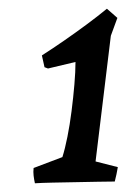

<svg xmlns="http://www.w3.org/2000/svg" viewBox="-20 -734 320 440"><path d="M60 -314Q58 -323 57 -331.5Q56 -340 57 -349L123 -374Q129 -393 134.5 -420.5Q140 -448 144 -479.5Q148 -511 150.5 -540.5Q153 -570 153 -592L90 -577L82 -580L76 -607Q101 -623 127 -641Q153 -659 178 -677.5Q203 -696 225 -714L249 -693L234 -652L199 -364L250 -351Q249 -344 247 -335Q245 -326 243 -318Q229 -318 204.5 -317.5Q180 -317 152.5 -316.5Q125 -316 100.5 -315.5Q76 -315 60 -314Z"/></svg>

Font: Labrada Medium
Style: Italic
Weight: 500
Italic angle: -7°
Designer: Mercedes Jáuregui
Foundry: Omnibus-Type Team
Version: Version 1.000